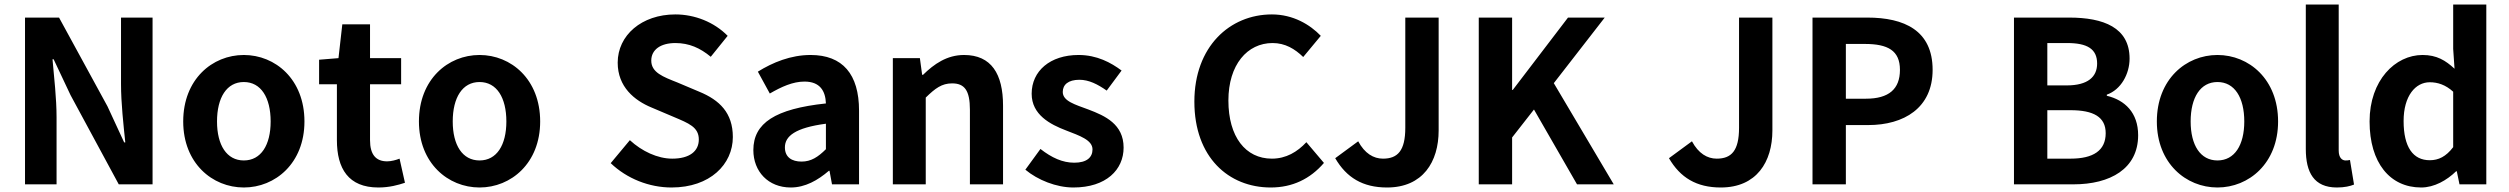

<svg xmlns="http://www.w3.org/2000/svg" viewBox="-20 -818 11132 852"><path d="M91 0H231V-297C231 -382 220 -475 213 -555H218L293 -396L507 0H657V-740H517V-445C517 -361 528 -263 536 -186H531L457 -346L242 -740H91Z M1062 14C1202 14 1331 -94 1331 -279C1331 -466 1202 -574 1062 -574C922 -574 793 -466 793 -279C793 -94 922 14 1062 14ZM1062 -106C986 -106 943 -174 943 -279C943 -385 986 -454 1062 -454C1138 -454 1181 -385 1181 -279C1181 -174 1138 -106 1062 -106Z M1659 14C1708 14 1747 3 1777 -7L1753 -114C1738 -108 1716 -102 1698 -102C1648 -102 1622 -132 1622 -196V-444H1760V-560H1622V-710H1499L1482 -560L1396 -553V-444H1475V-196C1475 -70 1526 14 1659 14Z M2108 14C2248 14 2377 -94 2377 -279C2377 -466 2248 -574 2108 -574C1968 -574 1839 -466 1839 -279C1839 -94 1968 14 2108 14ZM2108 -106C2032 -106 1989 -174 1989 -279C1989 -385 2032 -454 2108 -454C2184 -454 2227 -385 2227 -279C2227 -174 2184 -106 2108 -106Z M2960 14C3131 14 3232 -89 3232 -210C3232 -317 3173 -374 3083 -411L2986 -452C2923 -477 2870 -496 2870 -549C2870 -598 2912 -627 2977 -627C3038 -627 3087 -605 3134 -566L3209 -659C3149 -720 3063 -754 2977 -754C2827 -754 2721 -661 2721 -540C2721 -432 2796 -372 2871 -341L2970 -299C3036 -271 3081 -254 3081 -199C3081 -147 3040 -114 2963 -114C2898 -114 2828 -147 2775 -196L2690 -94C2762 -25 2861 14 2960 14Z M3489 14C3553 14 3609 -18 3658 -60H3661L3672 0H3792V-327C3792 -489 3719 -574 3577 -574C3489 -574 3409 -541 3343 -500L3396 -403C3448 -433 3498 -456 3550 -456C3619 -456 3643 -414 3645 -359C3420 -335 3323 -272 3323 -152C3323 -57 3389 14 3489 14ZM3537 -101C3494 -101 3463 -120 3463 -164C3463 -214 3509 -251 3645 -269V-156C3610 -121 3579 -101 3537 -101Z M3942 0H4088V-385C4130 -426 4159 -448 4205 -448C4260 -448 4284 -417 4284 -331V0H4431V-349C4431 -490 4379 -574 4258 -574C4182 -574 4125 -534 4076 -486H4072L4062 -560H3942Z M4743 14C4889 14 4966 -65 4966 -163C4966 -267 4884 -304 4810 -332C4751 -354 4696 -369 4696 -410C4696 -442 4720 -464 4770 -464C4812 -464 4851 -444 4891 -416L4957 -505C4910 -540 4848 -574 4766 -574C4640 -574 4558 -503 4558 -402C4558 -309 4640 -266 4711 -239C4770 -216 4828 -197 4828 -155C4828 -120 4803 -96 4747 -96C4695 -96 4647 -118 4597 -157L4530 -65C4585 -19 4668 14 4743 14Z M5619 14C5715 14 5794 -24 5855 -95L5777 -187C5737 -144 5687 -114 5624 -114C5507 -114 5431 -211 5431 -372C5431 -531 5515 -627 5627 -627C5683 -627 5726 -601 5763 -565L5841 -659C5793 -709 5718 -754 5624 -754C5437 -754 5280 -611 5280 -367C5280 -120 5432 14 5619 14Z M6135 14C6294 14 6364 -100 6364 -239V-740H6216V-251C6216 -149 6182 -114 6117 -114C6075 -114 6036 -137 6007 -191L5905 -116C5955 -30 6027 14 6135 14Z M6542 0H6690V-208L6787 -332L6978 0H7141L6875 -449L7101 -740H6938L6693 -419H6690V-740H6542Z M7616 14C7775 14 7845 -100 7845 -239V-740H7697V-251C7697 -149 7663 -114 7598 -114C7556 -114 7517 -137 7488 -191L7386 -116C7436 -30 7508 14 7616 14Z M8023 0H8171V-263H8270C8429 -263 8556 -339 8556 -508C8556 -683 8430 -740 8266 -740H8023ZM8171 -380V-623H8255C8357 -623 8411 -594 8411 -508C8411 -423 8362 -380 8260 -380Z M8917 0H9181C9344 0 9468 -69 9468 -218C9468 -318 9409 -374 9329 -393V-398C9392 -420 9430 -490 9430 -558C9430 -696 9314 -740 9162 -740H8917ZM9065 -439V-627H9153C9242 -627 9286 -601 9286 -536C9286 -477 9245 -439 9151 -439ZM9065 -114V-329H9168C9270 -329 9324 -299 9324 -227C9324 -150 9269 -114 9168 -114Z M9820 14C9960 14 10089 -94 10089 -279C10089 -466 9960 -574 9820 -574C9680 -574 9551 -466 9551 -279C9551 -94 9680 14 9820 14ZM9820 -106C9744 -106 9701 -174 9701 -279C9701 -385 9744 -454 9820 -454C9896 -454 9939 -385 9939 -279C9939 -174 9896 -106 9820 -106Z M10350 14C10384 14 10409 8 10426 1L10408 -108C10398 -106 10394 -106 10388 -106C10374 -106 10358 -117 10358 -150V-798H10212V-157C10212 -53 10248 14 10350 14Z M10724 14C10782 14 10838 -18 10879 -58H10882L10894 0H11013V-798H10866V-601L10872 -513C10832 -550 10793 -574 10730 -574C10609 -574 10495 -462 10495 -279C10495 -96 10585 14 10724 14ZM10762 -107C10688 -107 10646 -165 10646 -281C10646 -393 10699 -453 10762 -453C10797 -453 10832 -442 10866 -411V-165C10834 -123 10801 -107 10762 -107Z"/></svg>

Font: Noto Sans CJK JP Bold
Style: Regular
Weight: 700
Designer: Ryoko NISHIZUKA (kana & ideographs); Paul D. Hunt (Latin, Greek & Cyrillic); Wenlong ZHANG (bopomofo); Sandoll Communica
Foundry: Adobe Systems Incorporated
Version: Version 1.004;PS 1.004;hotconv 1.0.82;makeotf.lib2.5.63406